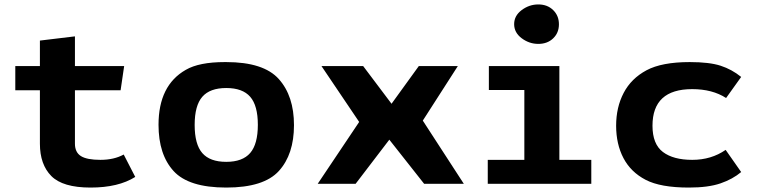

<svg xmlns="http://www.w3.org/2000/svg" viewBox="-20 -829 3420 866"><path d="M49 -422V-531H160V-646L318 -665V-531H540L524 -422H318V-181Q318 -142 345 -125Q372 -108 433 -108Q494 -108 538 -132L590 -31Q514 17 388.5 17Q263 17 211.5 -35Q160 -87 160 -181V-422Z M695 -266Q695 -444 818 -514Q878 -549 994 -549Q997 -549 1000 -549Q1169 -549 1237.5 -472.5Q1306 -396 1306 -264.5Q1306 -133 1238 -58Q1170 17 1000.5 17Q831 17 763 -57.5Q695 -132 695 -266ZM892.5 -392.5Q858 -353 858 -265.5Q858 -178 892.5 -138.5Q927 -99 1000.5 -99Q1074 -99 1108.5 -139Q1143 -179 1143 -266Q1143 -353 1108.5 -392.5Q1074 -432 1000.5 -432Q927 -432 892.5 -392.5Z M1413 0 1600 -279 1430 -531H1618L1746 -361L1869 -531H2045L1887 -285L2072 0H1893L1736 -199L1584 0Z M2180 0V-108H2345V-423H2185V-531H2503V-108H2647V0ZM2333 -656.5Q2299 -682 2299 -720Q2299 -758 2333 -783.5Q2367 -809 2408 -809Q2449 -809 2475 -783.5Q2501 -758 2501 -719.5Q2501 -681 2475 -656Q2449 -631 2408 -631Q2367 -631 2333 -656.5Z M3091 -549Q3180 -549 3230.5 -532.5Q3281 -516 3323 -482L3255 -387Q3193 -427 3102 -427Q2923 -427 2923 -262Q2923 -179 2970 -143.5Q3017 -108 3102.5 -108Q3188 -108 3253 -153L3323 -53Q3285 -21 3230 -2Q3175 17 3087 17Q2959 17 2892 -18Q2825 -53 2792 -116Q2759 -179 2759 -262Q2759 -345 2793 -410Q2827 -475 2896 -512Q2965 -549 3091 -549Z"/></svg>

Font: Fix15 Mono
Style: Bold
Weight: 700
Designer: Carrois Corporate & Edenspiekermann AG
Foundry: Carrois Corporate GbR & Edenspiekermann AG
Version: Version 3.206